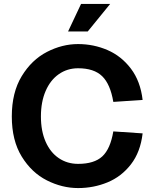

<svg xmlns="http://www.w3.org/2000/svg" viewBox="-20 -940 795 976"><path d="M40 -348Q40 -470 90.5 -553Q141 -636 218.5 -676Q296 -716 377 -716Q456 -716 526.5 -685.5Q597 -655 645.5 -591Q694 -527 705 -432L556 -422Q541 -512 499.5 -552.5Q458 -593 377 -593Q322 -593 279 -563Q236 -533 212 -477.5Q188 -422 188 -348Q188 -274 212 -219.5Q236 -165 279 -136Q322 -107 377 -107Q459 -107 500 -145Q541 -183 556 -272L705 -262Q694 -167 645.5 -104.5Q597 -42 526.5 -13Q456 16 377 16Q296 16 218.5 -23Q141 -62 90.5 -144Q40 -226 40 -348ZM392 -920H540L426 -780H326Z"/></svg>

Font: Uncut Sans VF
Style: Regular
Weight: 400
Designer: Kasper Nordkvist
Foundry: Uncut Type
Version: Version 1.100;FEAKit 1.0